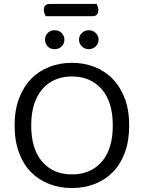

<svg xmlns="http://www.w3.org/2000/svg" viewBox="-20 -939 729 972"><path d="M212 -857Q208 -863 205 -871Q202 -879 202 -888Q202 -905 210 -912Q218 -919 232 -919H469Q472 -914 475 -905.5Q478 -897 478 -889Q478 -857 448 -857ZM634 -304Q634 -226 612 -166.5Q590 -107 551 -67.5Q512 -28 459 -7.5Q406 13 344 13Q282 13 229 -7.5Q176 -28 137 -67.5Q98 -107 76 -166.5Q54 -226 54 -304Q54 -382 76.5 -441Q99 -500 138 -540Q177 -580 230 -600.5Q283 -621 344 -621Q405 -621 458 -600.5Q511 -580 550 -540Q589 -500 611.5 -441Q634 -382 634 -304ZM551 -304Q551 -424 494.5 -488Q438 -552 344 -552Q297 -552 259 -535.5Q221 -519 194 -487.5Q167 -456 152.5 -410Q138 -364 138 -304Q138 -184 194 -120Q250 -56 344 -56Q439 -56 495 -120Q551 -184 551 -304ZM306 -738Q306 -718 292 -704Q278 -690 256 -690Q235 -690 221.5 -704Q208 -718 208 -738Q208 -758 221.5 -772Q235 -786 256 -786Q278 -786 292 -772Q306 -758 306 -738ZM479 -738Q479 -718 464.5 -704Q450 -690 429 -690Q409 -690 394.5 -704Q380 -718 380 -738Q380 -758 394.5 -772Q409 -786 429 -786Q450 -786 464.5 -772Q479 -758 479 -738Z"/></svg>

Font: Baloo Thambi 2
Style: Regular
Weight: 400
Designer: Aadarsh Rajan and Ek Type
Foundry: Ek Type
Version: Version 1.640;hotconv 1.0.111;makeotfexe 2.5.65597; ttfautoh